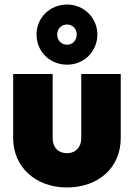

<svg xmlns="http://www.w3.org/2000/svg" viewBox="-20 -815 590 846"><path d="M275 11C414 11 512 -77 512 -206V-489H338V-206C338 -165 312 -140 275 -140C237 -140 212 -165 212 -206V-489H38V-206C38 -79 137 11 275 11ZM141 -663C141 -588 199 -530 276 -530C350 -530 409 -588 409 -663C409 -736 350 -795 276 -795C199 -795 141 -736 141 -663ZM232 -663C232 -688 250 -707 276 -707C300 -707 318 -688 318 -663C318 -637 300 -618 276 -618C250 -618 232 -637 232 -663Z"/></svg>

Font: MV Cash ExtraBold
Style: Regular
Weight: 800
Designer: Rodrigo Fuenzalida
Foundry: fragTYPE
Version: Version 1.100;Glyphs 3.1.2 (3151)